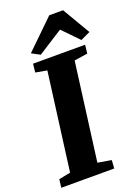

<svg xmlns="http://www.w3.org/2000/svg" viewBox="-189 -1060 831 1136"><g transform="rotate(-20 227.0 -491.5)"><path d="M-8.8 0H324.7L328.1 -51.8L242.7 -66.4L323.2 -680.7L407.2 -693.4L413.1 -747.1H85.4L79.6 -693.4L151.4 -680.7L70.8 -66.4L-2.4 -51.8ZM146.5 -781.2 304.2 -881.8 402.3 -780.8 462.9 -809.1 360.4 -983.4H273.4L94.2 -809.1Z"/></g></svg>

Font: Merriweather
Style: Heavy Italic
Weight: 900
Italic angle: -7.5°
Designer: Eben Sorkin
Foundry: Eben Sorkin
Version: Version 1.001